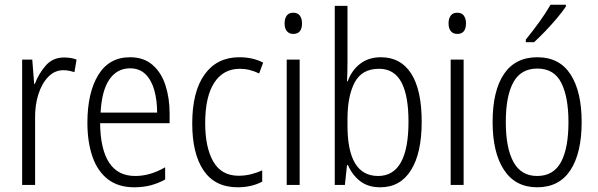

<svg xmlns="http://www.w3.org/2000/svg" viewBox="-20 -785 2537 815"><path d="M252 -541Q265 -541 279 -539Q293 -537 305 -532L296 -479Q286 -482 274 -484.5Q262 -487 249 -487Q212 -487 184.5 -458.5Q157 -430 142.5 -383.5Q128 -337 129 -282V0H74V-532H117L125 -429H128Q144 -472 174 -506.5Q204 -541 252 -541Z M532 -542Q590 -542 627.5 -509.5Q665 -477 682.5 -422.5Q700 -368 700 -303V-262H405Q406 -152 443 -95Q480 -38 554 -38Q618 -38 681 -75V-23Q652 -7 620 1.5Q588 10 550 10Q482 10 438 -24Q394 -58 372.5 -120Q351 -182 351 -264Q351 -391 397 -466.5Q443 -542 532 -542ZM532 -495Q477 -495 444.5 -448Q412 -401 407 -307H647Q647 -359 635 -402Q623 -445 597.5 -470Q572 -495 532 -495Z M989 10Q893 10 844.5 -61Q796 -132 796 -261Q796 -396 848.5 -469Q901 -542 996 -542Q1054 -542 1097 -519L1080 -473Q1040 -493 998 -493Q928 -493 889.5 -434Q851 -375 851 -262Q851 -159 885.5 -99Q920 -39 993 -39Q1019 -39 1044 -45Q1069 -51 1093 -62V-14Q1048 10 989 10Z M1225 -731Q1244 -731 1253 -718.5Q1262 -706 1262 -686Q1262 -641 1225 -641Q1207 -641 1197.5 -653Q1188 -665 1188 -686Q1188 -706 1197 -718.5Q1206 -731 1225 -731ZM1252 -532V0H1197V-532Z M1455 -523Q1455 -503 1454.5 -481Q1454 -459 1453 -440H1456Q1473 -487 1509 -514.5Q1545 -542 1597 -542Q1681 -542 1725.5 -472.5Q1770 -403 1770 -268Q1770 -135 1724.5 -62.5Q1679 10 1594 10Q1543 10 1509.5 -15.5Q1476 -41 1457 -84H1453L1444 0H1401V-760H1455ZM1589 -493Q1516 -493 1485.5 -435Q1455 -377 1455 -280V-252Q1455 -38 1585 -38Q1714 -38 1714 -269Q1714 -380 1683.5 -436.5Q1653 -493 1589 -493Z M1921 -731Q1940 -731 1949 -718.5Q1958 -706 1958 -686Q1958 -641 1921 -641Q1903 -641 1893.5 -653Q1884 -665 1884 -686Q1884 -706 1893 -718.5Q1902 -731 1921 -731ZM1948 -532V0H1893V-532Z M2449 -267Q2449 -136 2401.5 -63Q2354 10 2260 10Q2168 10 2119.5 -63.5Q2071 -137 2071 -267Q2071 -399 2119 -470.5Q2167 -542 2261 -542Q2355 -542 2402 -469Q2449 -396 2449 -267ZM2127 -267Q2127 -157 2159.5 -97.5Q2192 -38 2260 -38Q2329 -38 2361 -96.5Q2393 -155 2393 -267Q2393 -373 2362.5 -433.5Q2332 -494 2261 -494Q2191 -494 2159 -435.5Q2127 -377 2127 -267ZM2382 -757Q2367 -735 2343.5 -707Q2320 -679 2294 -652Q2268 -625 2247 -606H2212V-617Q2242 -654 2269.5 -692Q2297 -730 2317 -765H2382Z"/></svg>

Font: Noto Sans Sinhala UI Condensed Light
Style: Regular
Weight: 300
Width: 3
Designer: Jelle Bosma - Monotype Design Team
Foundry: Monotype Imaging Inc.
Version: Version 2.006; ttfautohint (v1.8.4.7-5d5b)